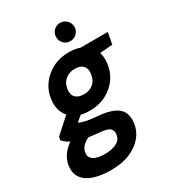

<svg xmlns="http://www.w3.org/2000/svg" viewBox="-254 -833 1067 1185"><g transform="rotate(-30 279.5 -240.5)"><path d="M185 232Q113 232 62 215Q11 198 -13 164Q-37 130 -31 80Q-26 40 -2 6.5Q22 -27 63 -53Q104 -79 160 -98L202 -28Q150 -13 125.5 10Q101 33 98 61Q95 83 107.5 98Q120 113 144 120Q168 127 201 127Q251 127 284.5 109.5Q318 92 321 57Q325 31 308.5 15Q292 -1 236 -5Q187 -9 148 -16.5Q109 -24 80.5 -34.5Q52 -45 33 -58Q14 -71 3 -84L7 -107L135 -222L232 -191L77 -65L131 -137Q141 -130 151.5 -124.5Q162 -119 177.5 -114Q193 -109 218.5 -105Q244 -101 283 -98Q347 -92 386 -74.5Q425 -57 440.5 -26Q456 5 450 51Q445 100 412 141Q379 182 322 207Q265 232 185 232ZM253 -151Q191 -151 150 -175Q109 -199 91.5 -239.5Q74 -280 81 -330Q87 -386 119.5 -431Q152 -476 203.5 -502.5Q255 -529 320 -529Q382 -529 422.5 -505Q463 -481 480.5 -441Q498 -401 491 -350Q485 -294 453 -249Q421 -204 370 -177.5Q319 -151 253 -151ZM272 -257Q313 -257 339.5 -279.5Q366 -302 372 -344Q377 -383 357.5 -402.5Q338 -422 301 -422Q261 -422 233 -399.5Q205 -377 199 -335Q194 -296 214.5 -276.5Q235 -257 272 -257ZM387 -420 383 -517H591L576 -435ZM363 -583Q336 -583 317.5 -602Q299 -621 299 -648Q299 -675 317.5 -694Q336 -713 363 -713Q391 -713 410 -694Q429 -675 429 -648Q429 -621 410 -602Q391 -583 363 -583Z"/></g></svg>

Font: DM Sans 11pt ExtraBold
Style: Italic
Weight: 800
Italic angle: -10°
Version: Version 4.004;gftools[0.9.30]